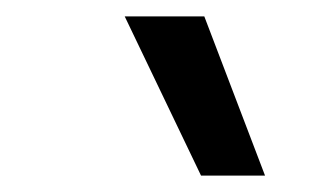

<svg xmlns="http://www.w3.org/2000/svg" viewBox="-20 -810 391 234"><path d="M225 -596 132 -790H229L303 -596Z"/></svg>

Font: Georama ExtraCondensed Thin Medium
Style: Italic
Weight: 500
Italic angle: -9°
Version: Version 1.001